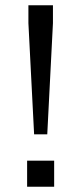

<svg xmlns="http://www.w3.org/2000/svg" viewBox="-20 -710 310 730"><path d="M109.7 -199.3 88 -622V-690H181.3V-622L159.7 -199.3ZM83.1 0V-99.2H185.9V0Z"/></svg>

Font: Mozilla Text ExtraLight
Style: Regular
Weight: 200
Designer: Studio DRAMA
Foundry: Studio DRAMA
Version: Version 1.000